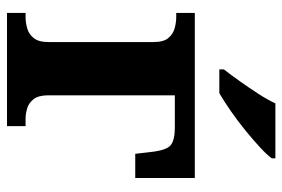

<svg xmlns="http://www.w3.org/2000/svg" viewBox="-149 -657 806 548"><g transform="rotate(90 254.0 -383.0)"><path d="M178 -619Q193 -638 211.5 -664Q230 -690 247.5 -717Q265 -744 275 -766H432V-756Q423 -743 401.5 -723Q380 -703 353 -681Q326 -659 298 -639.5Q270 -620 246 -606H178ZM17 0V-53H29Q44 -53 60.5 -57.5Q77 -62 88.5 -76Q100 -90 100 -118V-418Q100 -447 88.5 -460.5Q77 -474 60.5 -478.5Q44 -483 29 -483H17V-536H488V-366H419L414 -409Q409 -456 394 -467.5Q379 -479 344 -479H252V-118Q252 -90 263 -76Q274 -62 289.5 -57.5Q305 -53 318 -53H340V0Z"/></g></svg>

Font: NotoSerif-Bold
Style: Regular
Weight: 700
Designer: Monotype Design Team
Foundry: Monotype Imaging Inc.
Version: Version 2.007; ttfautohint (v1.8) -l 8 -r 50 -G 200 -x 14 -D